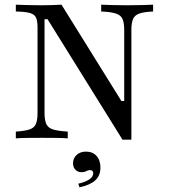

<svg xmlns="http://www.w3.org/2000/svg" viewBox="-20 -591 721 820"><path d="M503.2 5.6 183.1 -508.9H170.2V-108.9Q170.2 -79 177.4 -62.1Q184.7 -45.2 206 -38.3Q227.4 -31.5 269.4 -29V0Q254 -1.6 223.4 -2Q192.7 -2.4 158.1 -2.4Q122.6 -2.4 93.5 -2Q64.5 -1.6 47.6 0V-29Q86.3 -31.5 106.5 -38.3Q126.6 -45.2 133.5 -62.1Q140.3 -79 140.3 -108.1V-472.6Q140.3 -501.6 133.9 -515.7Q127.4 -529.8 107.7 -535.5Q87.9 -541.1 47.6 -541.9V-571Q65.3 -570.2 94.4 -569.4Q123.4 -568.5 159.7 -568.5Q184.7 -568.5 206.5 -569.4Q228.2 -570.2 242.7 -571L498.4 -159.7H510.5V-462.1Q510.5 -492.7 503.6 -509.3Q496.8 -525.8 475.4 -533.1Q454 -540.3 412.1 -541.9V-571Q428.2 -570.2 458.5 -569.4Q488.7 -568.5 523.4 -568.5Q558.9 -568.5 587.9 -569.4Q616.9 -570.2 633.9 -571V-541.9Q595.2 -540.3 575 -533.1Q554.8 -525.8 548 -509.3Q541.1 -492.7 541.1 -462.9V5.6ZM319.4 208.9 314.5 193.5Q345.2 186.3 361.7 175Q378.2 163.7 378.2 149.2Q378.2 135.5 364.5 135.5Q355.6 135.5 348.4 139.9Q341.1 144.4 328.2 144.4Q312.1 144.4 302 133.9Q291.9 123.4 291.9 106.5Q291.9 84.7 307.3 70.6Q322.6 56.5 347.6 56.5Q375.8 56.5 392.3 75Q408.9 93.5 408.9 125Q408.9 158.9 387.1 179Q365.3 199.2 319.4 208.9Z"/></svg>

Font: Playfair
Style: Regular
Weight: 400
Designer: Claus Eggers Sørensen
Foundry: Claus Eggers Sørensen
Version: Version 2.001;gftools[0.9.30]